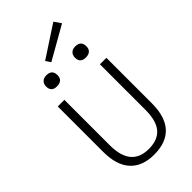

<svg xmlns="http://www.w3.org/2000/svg" viewBox="-321 -1155 1257 1257"><g transform="rotate(-45 307.0 -526.5)"><path d="M256.8 -889.2 233.9 -923.8 454.1 -1067.9 486.8 -1020ZM171.9 -751Q120.1 -751 120.1 -800.8Q120.1 -824.2 134.3 -838.1Q148.4 -852.1 172.9 -852.1Q226.1 -852.1 226.1 -800.8Q226.1 -776.4 211.9 -763.7Q197.8 -751 171.9 -751ZM439 -751Q387.2 -751 387.2 -800.8Q387.2 -824.2 401.4 -838.1Q415.5 -852.1 439.9 -852.1Q493.2 -852.1 493.2 -800.8Q493.2 -776.4 479 -763.7Q464.8 -751 439 -751ZM472.2 -233.9V-654.8H532.2V-233.9Q532.2 -109.4 474.9 -47.1Q417.5 15.1 306.2 15.1Q197.3 15.1 139.6 -47.9Q82 -110.8 82 -233.9V-654.8H143.1V-233.9Q143.1 -36.1 307.1 -36.1Q390.6 -36.1 431.4 -84Q472.2 -131.8 472.2 -233.9Z"/></g></svg>

Font: IntelOne Mono Light
Style: Regular
Weight: 300
Designer: Fred Shallcrass
Foundry: Frere-Jones Type LLC
Version: Version 1.200;hotconv 1.1.0;makeotfexe 2.6.0;FJTRelease1.2